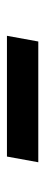

<svg xmlns="http://www.w3.org/2000/svg" viewBox="186 -562 128 539"><g transform="rotate(90 249.5 -292.0)"><path d="M80 -248 96 -336H435L419 -248Z"/></g></svg>

Font: REM
Style: Italic
Weight: 400
Italic angle: -11°
Designer: Octavio Pardo
Foundry: Ashler Design
Version: Version 1.005;gftools[0.9.28]